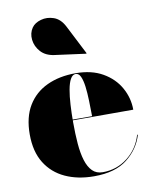

<svg xmlns="http://www.w3.org/2000/svg" viewBox="-84 -806 707 880"><g transform="rotate(-10 269.0 -366.0)"><path d="M283 10Q207.5 10 149.2 -16.8Q91 -43.5 58 -96.8Q25 -150 25 -230Q25 -310 57.2 -363.2Q89.5 -416.5 147 -443.2Q204.5 -470 280 -470Q354.5 -470 406.2 -440.2Q458 -410.5 485 -362.2Q512 -314 512 -259.5H92V-263H321Q320.5 -300 319.5 -335.8Q318.5 -371.5 314.8 -401.2Q311 -431 302.8 -448.8Q294.5 -466.5 280 -466.5Q265.5 -466.5 255.8 -449Q246 -431.5 240.5 -401Q235 -370.5 232.8 -331.8Q230.5 -293 230.5 -250Q230.5 -196 234.2 -150.5Q238 -105 248.2 -71.8Q258.5 -38.5 277 -20Q295.5 -1.5 325 -1.5Q390.5 -1.5 440.8 -40.8Q491 -80 509.5 -143H513Q493.5 -78 437.5 -34Q381.5 10 283 10ZM344.5 -549.5 199 -569Q159 -574.5 136.8 -599.2Q114.5 -624 111 -655.2Q107.5 -686.5 124 -710.5Q137.5 -730 166.5 -738.2Q195.5 -746.5 226.5 -735.8Q257.5 -725 276.5 -688L346 -552Z"/></g></svg>

Font: Bodoni Moda 48pt Black
Style: Regular
Weight: 900
Designer: Owen Earl
Foundry: indestructible type
Version: Version 2.004